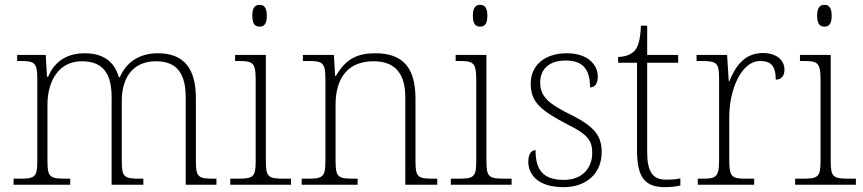

<svg xmlns="http://www.w3.org/2000/svg" viewBox="-20 -763 3563 793"><path d="M36 0H270V-25H254C187 -25 176 -30 176 -97V-331C176 -426 221 -510 318 -510C408 -510 441 -456 441 -361V0H572V-25H560C493 -25 483 -30 483 -98V-346C483 -437 524 -510 625 -510C713 -510 747 -456 747 -361V0H874V-25H866C799 -25 789 -30 789 -98V-359C789 -480 739 -543 633 -543C550 -543 500 -502 475 -444H471C454 -501 415 -543 330 -543C262 -543 207 -514 179 -446H174L169 -536H51V-511H65C121 -511 134 -505 134 -439V-98C134 -30 124 -25 57 -25H36Z M1052 -653C1070 -653 1082 -663 1082 -698C1082 -732 1070 -743 1052 -743C1034 -743 1022 -732 1022 -698C1022 -663 1034 -653 1052 -653ZM931 0H1182V-25H1156C1089 -25 1078 -30 1078 -98V-536H951V-511H966C1022 -511 1036 -506 1036 -435V-97C1036 -30 1025 -25 958 -25H931Z M1226 0H1457V-25H1443C1377 -25 1366 -30 1366 -97V-331C1366 -419 1400 -510 1523 -510C1620 -510 1654 -449 1654 -361V0H1786V-25H1773C1706 -25 1696 -30 1696 -98V-356C1696 -483 1644 -543 1531 -543C1459 -543 1409 -522 1368 -450H1364L1359 -536H1231V-511H1254C1311 -511 1324 -505 1324 -439V-98C1324 -30 1313 -25 1246 -25H1226Z M1963 -653C1981 -653 1993 -663 1993 -698C1993 -732 1981 -743 1963 -743C1945 -743 1933 -732 1933 -698C1933 -663 1945 -653 1963 -653ZM1842 0H2093V-25H2067C2000 -25 1989 -30 1989 -98V-536H1862V-511H1877C1933 -511 1947 -506 1947 -435V-97C1947 -30 1936 -25 1869 -25H1842Z M2308 10C2401 10 2465 -46 2465 -134C2465 -199 2440 -238 2338 -289C2255 -330 2211 -360 2211 -421C2211 -474 2244 -513 2316 -513C2381 -513 2417 -484 2417 -402C2438 -402 2449 -419 2449 -447C2449 -492 2412 -543 2321 -543C2230 -543 2172 -493 2172 -418C2172 -342 2211 -308 2324 -249C2410 -207 2426 -180 2426 -131C2426 -70 2386 -20 2309 -20C2217 -20 2192 -68 2192 -143C2176 -143 2162 -129 2162 -95C2162 -45 2198 10 2308 10Z M2726 10C2747 10 2770 8 2790 3V-26C2769 -22 2753 -21 2731 -21C2677 -21 2653 -52 2653 -134V-504H2781V-536H2653V-657H2627C2625 -595 2614 -566 2599 -551C2584 -537 2561 -528 2533 -528V-504H2611V-142C2611 -30 2644 10 2726 10Z M2862 0H3095V-25H3062C3005 -25 2992 -30 2992 -100V-280C2992 -393 3042 -511 3119 -511C3163 -511 3184 -492 3184 -434C3209 -434 3220 -452 3220 -475C3220 -515 3187 -544 3131 -544C3052 -544 3016 -485 2992 -427H2990L2983 -536H2857V-511H2872C2939 -511 2950 -506 2950 -439V-101C2950 -30 2936 -25 2880 -25H2862Z M3385 -653C3403 -653 3415 -663 3415 -698C3415 -732 3403 -743 3385 -743C3367 -743 3355 -732 3355 -698C3355 -663 3367 -653 3385 -653ZM3264 0H3515V-25H3489C3422 -25 3411 -30 3411 -98V-536H3284V-511H3299C3355 -511 3369 -506 3369 -435V-97C3369 -30 3358 -25 3291 -25H3264Z"/></svg>

Font: Noto Serif Ethiopic ExtraLight
Style: Regular
Weight: 200
Designer: Monotype Design Team
Foundry: Monotype Imaging Inc.
Version: Version 2.102